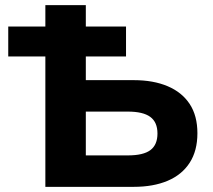

<svg xmlns="http://www.w3.org/2000/svg" viewBox="-20 -725 828 745"><path d="M156 0V-506H12V-622H156V-705H313V-622H469V-506H313V-414H499Q575 -414 630.5 -390.5Q686 -367 716 -321.5Q746 -276 746 -208Q746 -140 716 -93.5Q686 -47 630.5 -23.5Q575 0 499 0ZM313 -122H476Q536 -122 563.5 -142.5Q591 -163 591 -207Q591 -251 563 -271.5Q535 -292 476 -292H313Z"/></svg>

Font: Nunito Sans 9pt ExtraBold
Style: Regular
Weight: 800
Version: Version 3.101;gftools[0.9.27]